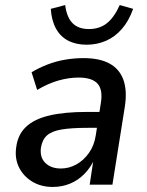

<svg xmlns="http://www.w3.org/2000/svg" viewBox="-20 -731 580 760"><path d="M189 9Q142 9 107 -12.5Q72 -34 55 -69Q38 -104 44 -147Q50 -197 82 -228Q114 -259 174 -273.5Q234 -288 325 -288H387L378 -225H327Q263 -225 224 -218.5Q185 -212 166 -195Q147 -178 142 -146Q137 -108 159.5 -86Q182 -64 221 -64Q253 -64 282 -80Q311 -96 332 -125.5Q353 -155 359 -195L379 -322Q388 -375 366.5 -399.5Q345 -424 291 -424Q253 -424 212 -412.5Q171 -401 127 -375L105 -445Q135 -463 169 -476Q203 -489 239 -495Q275 -501 310 -501Q374 -501 413.5 -479.5Q453 -458 468.5 -415Q484 -372 474 -308L425 0H335L351 -106H356Q340 -69 314.5 -43Q289 -17 257 -4Q225 9 189 9ZM323 -554Q281 -554 250 -570Q219 -586 201.5 -618Q184 -650 181 -696L238 -711Q244 -663 267 -639.5Q290 -616 332 -616Q374 -616 403 -639Q432 -662 454 -711L507 -696Q490 -648 462.5 -616.5Q435 -585 399.5 -569.5Q364 -554 323 -554Z"/></svg>

Font: Nunito Sans 10pt SemiCondensed SemiBold
Style: Italic
Weight: 600
Width: 4
Italic angle: -9°
Designer: Vernon Adams
Foundry: Vernon Adams
Version: Version 3.101;gftools[0.9.27]